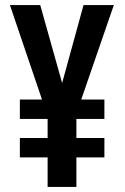

<svg xmlns="http://www.w3.org/2000/svg" viewBox="-20 -734 489 754"><path d="M224 -408 308 -714H427L299 -343H390V-267H280V-192H390V-116H280V0H167V-116H58V-192H167V-267H58V-343H145L19 -714H138Z"/></svg>

Font: Noto Sans Malayalam ExtraCondensed SemiBold
Style: Regular
Weight: 600
Width: 2
Designer: Jelle Bosma - Monotype Design Team
Foundry: Monotype Imaging Inc.
Version: Version 2.104; ttfautohint (v1.8.4.7-5d5b)